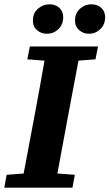

<svg xmlns="http://www.w3.org/2000/svg" viewBox="-32 -873 509 893"><path d="M186 -716Q160 -716 140.5 -732.5Q121 -749 121 -777Q121 -812 144.5 -832.5Q168 -853 198 -853Q226 -853 244 -836.5Q262 -820 262 -793Q262 -759 239.5 -737.5Q217 -716 186 -716ZM381 -716Q356 -716 336.5 -732.5Q317 -749 317 -777Q317 -812 340 -832.5Q363 -853 393 -853Q421 -853 439 -836.5Q457 -820 457 -793Q457 -759 434.5 -737.5Q412 -716 381 -716ZM95 -597 107 -657H424L412 -597L333 -591L279 -304Q268 -245 257 -185Q246 -125 235 -66L316 -60L305 0H-12L-1 -60L78 -66L132 -353Q143 -413 154 -472.5Q165 -532 175 -591Z"/></svg>

Font: Source Serif 4 SmText
Style: Bold Italic
Weight: 700
Italic angle: -12°
Designer: Frank Grießhammer
Foundry: Adobe
Version: Version 4.005;hotconv 1.1.0;makeotfexe 2.6.0